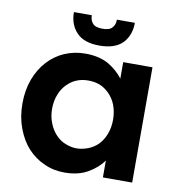

<svg xmlns="http://www.w3.org/2000/svg" viewBox="-84 -823 845 909"><g transform="rotate(10 339.0 -369.0)"><path d="M33.2 -278.8Q33.2 -343.8 53.2 -397Q72.8 -448.7 106.9 -485.8Q141.6 -523.4 187 -543Q233.9 -563 286.1 -563Q352.5 -563 398.9 -537.1Q442.9 -510.3 469.2 -475.1V-554.2H609.9V0H469.2V-81.1Q443.4 -44.4 397.9 -18.1Q352.1 8.8 285.2 8.8Q231 8.8 187 -12.2Q142.6 -31.2 106.9 -69.8Q74.2 -105.5 53.2 -161.1Q33.2 -214.4 33.2 -278.8ZM175.8 -278.8Q175.8 -240.2 189 -209Q199.7 -180.7 221.2 -157.2Q242.2 -134.8 268.1 -125Q295.9 -113.8 321.8 -113.8Q348.1 -113.8 377.9 -125Q404.8 -135.7 424.8 -155.8Q446.3 -178.7 457 -208Q469.2 -239.3 469.2 -276.9Q469.2 -314.5 457 -347.2Q446.3 -375 424.8 -397.9Q402.3 -420.4 377.9 -430.2Q352.1 -439.9 321.8 -439.9Q292.5 -439.9 268.1 -430.2Q243.2 -420.9 221.2 -398.9Q200.2 -377.9 189 -349.1Q175.8 -317.4 175.8 -278.8ZM198.2 -747.1H284.2Q284.2 -723.1 296.9 -709Q309.6 -692.9 344.2 -692.9Q379.4 -692.9 392.1 -709Q404.8 -723.1 404.8 -747.1H491.2Q491.2 -688 456.1 -649.9Q419.4 -611.8 344.2 -611.8Q269 -611.8 233.9 -649.9Q198.2 -687 198.2 -747.1Z"/></g></svg>

Font: PoppinsZ SemiBold
Style: Regular
Weight: 600
Designer: Ninad Kale (Devanagari), Jonny Pinhorn (Latin)
Foundry: Indian Type Foundry
Version: Version 3.002;FEAKit 1.0